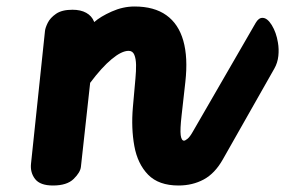

<svg xmlns="http://www.w3.org/2000/svg" viewBox="-20 -571 878 591"><path d="M143 0Q103.5 0 88 -20Q72.5 -40 75.5 -67.5L118.5 -476Q119.5 -485.5 127 -500.8Q134.5 -516 152.5 -528.5Q170.5 -541 203 -541Q228.5 -541 245.5 -531.5Q262.5 -522 269.5 -504.5L270 -503Q289 -520 323.8 -535.5Q358.5 -551 394 -551Q454.5 -551 492 -524.2Q529.5 -497.5 544.2 -445.8Q559 -394 550.5 -318.5L539 -216Q534 -172 536.2 -155Q538.5 -138 546.5 -138Q567 -138 577.8 -118.8Q588.5 -99.5 588.5 -75Q588.5 -47.5 574 -23.8Q559.5 0 529.5 0Q468.5 0 436 -33.2Q403.5 -66.5 393.5 -121.5Q383.5 -176.5 389 -240.5L397 -330.5Q399 -352 398.8 -371Q398.5 -390 393.5 -402.2Q388.5 -414.5 376 -414.5Q354.5 -414.5 324 -389.2Q293.5 -364 257.5 -316L229 -57Q227 -40 206.5 -20Q186 0 143 0ZM546.5 -138Q550 -138 557.2 -143.8Q564.5 -149.5 574 -166.5L767 -500.5Q776 -516 787.5 -516Q802.5 -516.5 816.5 -493.8Q830.5 -471 835.5 -440Q839 -420 836.8 -398.8Q834.5 -377.5 824.5 -360L666 -80.5Q641.5 -37 607 -18.5Q572.5 0 529.5 0Q514.5 0 506.5 -17Q498.5 -34 498 -56.5Q497.5 -85 509.2 -111.5Q521 -138 546.5 -138Z"/></svg>

Font: Edu NSW ACT Cursive
Style: Regular
Weight: 400
Designer: Tina and Corey Anderson, Eben Sorkin, Mirko Velimirovic
Foundry: Sorkin Type Co.
Version: Version 2.000